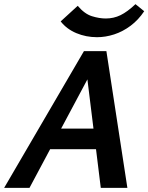

<svg xmlns="http://www.w3.org/2000/svg" viewBox="-39 -904 714 924"><path d="M446 0 373 -592H419L103 0H-19L365 -658H473L574 0ZM133 -186 188 -285H458L487 -186ZM428 -725Q375 -725 328.5 -744.5Q282 -764 253 -801L335 -876Q368 -837 403.5 -826Q439 -815 470 -815Q508 -815 541 -831Q574 -847 613 -884L655 -850Q627 -808 589.5 -780Q552 -752 510.5 -738.5Q469 -725 428 -725Z"/></svg>

Font: Ysabeau
Style: Bold Italic
Weight: 700
Italic angle: -12°
Designer: Christian Thalmann (Catharsis Fonts)
Version: Version 2.002